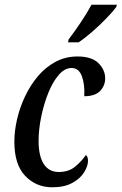

<svg xmlns="http://www.w3.org/2000/svg" viewBox="-20 -786 517 816"><path d="M202 10Q134 10 87.5 -38Q41 -86 41 -184Q41 -229 52.5 -279Q64 -329 86.5 -376.5Q109 -424 141 -462Q173 -500 215.5 -523Q258 -546 309 -546Q370 -546 398.5 -517.5Q427 -489 427 -453Q427 -422 405.5 -399.5Q384 -377 338 -377Q341 -427 328 -462Q315 -497 284 -497Q255 -497 229.5 -467.5Q204 -438 185 -390.5Q166 -343 155 -289Q144 -235 144 -187Q144 -123 166 -89Q188 -55 230 -55Q272 -55 299.5 -78Q327 -101 345 -127Q354 -121 354 -102Q354 -81 338 -54.5Q322 -28 288 -9Q254 10 202 10ZM269 -606 272 -619Q295 -649 322 -689Q349 -729 369 -766H477L474 -756Q460 -737 432.5 -708.5Q405 -680 373 -652Q341 -624 314 -606Z"/></svg>

Font: Noto Serif ExtraCondensed Medium
Style: Italic
Weight: 500
Width: 2
Italic angle: -12°
Designer: Monotype Design Team
Foundry: Monotype Imaging Inc.
Version: Version 2.013; ttfautohint (v1.8.4.7-5d5b)